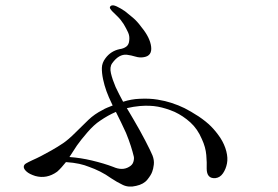

<svg xmlns="http://www.w3.org/2000/svg" viewBox="-20 -701 1040 719"><path d="M452 -203Q463 -176 470 -154Q477 -132 481 -115Q483 -107 479.5 -95Q476 -83 463 -76Q438 -61 404 -76Q370 -89 324 -100Q282 -110 240 -113Q248 -125 255 -136Q262 -147 268 -156Q282 -176 307 -205Q332 -234 355 -249Q384 -269 414 -282Q424 -262 433.5 -242.5Q443 -223 452 -203ZM724 -265Q693 -285 671 -296Q649 -307 621 -316Q600 -323 570 -328Q540 -333 502 -331Q473 -330 441 -320Q433 -335 426 -348.5Q419 -362 413 -375Q401 -403 395.5 -426.5Q390 -450 400 -464Q425 -499 455 -496Q471 -494 487.5 -489Q504 -484 519 -487Q550 -492 546 -526Q542 -560 510 -599Q494 -621 478 -634.5Q462 -648 448 -659Q432 -670 417 -677Q402 -684 395 -679Q389 -674 393 -668Q397 -662 402 -657Q407 -652 419.5 -640Q432 -628 443 -611Q453 -594 459.5 -580Q466 -566 464 -550Q463 -534 453 -526.5Q443 -519 428 -517Q395 -510 375 -483Q362 -466 361.5 -447Q361 -428 366 -404Q371 -381 378.5 -360Q386 -339 400 -310Q400 -310 402 -306Q392 -302 382 -298Q372 -294 364 -289Q334 -274 311 -252Q288 -230 262 -204Q236 -178 216 -164.5Q196 -151 173 -138Q150 -125 133.5 -116.5Q117 -108 101 -101Q86 -94 77.5 -89Q69 -84 69 -76Q69 -68 79.5 -58.5Q90 -49 112 -42Q155 -30 194 -58Q202 -65 210.5 -74.5Q219 -84 227 -94Q256 -92 276.5 -87.5Q297 -83 314 -76Q334 -69 355 -58.5Q376 -48 397 -33Q418 -19 440 -8.5Q462 2 490 -5Q518 -11 532 -28.5Q546 -46 550 -58Q554 -68 556 -84.5Q558 -101 551 -119Q544 -136 524 -174.5Q504 -213 481 -252Q474 -264 467.5 -275Q461 -286 455 -296Q468 -299 480 -301Q492 -303 504 -304Q542 -307 571.5 -301.5Q601 -296 634 -282Q666 -267 693 -242.5Q720 -218 736 -180Q750 -150 752.5 -120.5Q755 -91 754 -70Q754 -31 787 -34Q804 -36 815 -52Q826 -68 830 -89Q834 -109 827.5 -134.5Q821 -160 805 -185Q788 -210 770 -228Q752 -246 724 -265Z"/></svg>

Font: Hannari
Style: Regular
Weight: 400
Version: Version 1.12